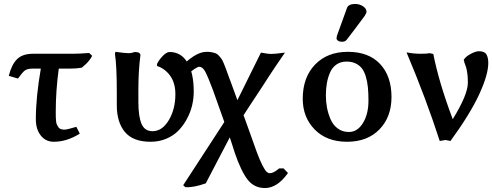

<svg xmlns="http://www.w3.org/2000/svg" viewBox="-20 -699 2461 960"><path d="M332 -356H273.9Q258.8 -245.6 258.8 -143.1V-134.8Q258.8 -120.6 259 -113.5Q259.3 -106.4 260.3 -94.7Q261.2 -83 264.2 -76.7Q267.1 -70.3 271.5 -63.5Q275.9 -56.6 283.7 -53.7Q291.5 -50.8 301.8 -50.8Q315.4 -50.8 361.8 -64.9L378.9 -30.8Q314.5 9.8 249 9.8Q208.5 9.8 183.8 -21.5Q159.2 -52.7 159.2 -103Q159.2 -211.9 184.1 -356H145Q117.2 -356 104.7 -346.9Q92.3 -337.9 69.8 -306.2L23.9 -319.8Q38.1 -376.5 65.4 -403.3Q92.8 -430.2 145 -430.2H340.8Q376 -430.2 425.8 -434.1L440.9 -419.9Q434.6 -407.7 425.8 -396.7Q417 -385.7 410.2 -379.4Q403.3 -373 389.2 -360.8Q364.3 -356 332 -356Z M671.9 -250V-188Q671.9 -117.2 687.5 -80.1Q703.1 -43 742.7 -43Q791 -43 824 -98.1Q856.9 -153.3 856.9 -228Q856.9 -283.7 831.1 -319.8Q805.2 -356 765.1 -369.1V-378.9Q772.9 -397 792.7 -418Q812.5 -439 828.1 -439Q885.3 -439 917 -386.7Q948.7 -334.5 948.7 -241.2Q948.7 -207 940.7 -172.6Q932.6 -138.2 915 -105.2Q897.5 -72.3 872.8 -46.6Q848.1 -21 812 -5.6Q775.9 9.8 732.9 9.8Q645.5 9.8 604.7 -38.8Q564 -87.4 564 -172.9V-233.9Q564 -372.1 554.7 -429.2L557.1 -439.9Q606 -433.1 622.1 -433.1Q638.2 -433.1 652.8 -439Q682.1 -439 682.1 -422.9Q671.9 -345.2 671.9 -250Z M975.6 -365.2Q969.7 -365.2 952.1 -354Q934.6 -342.8 918.9 -326.2L890.6 -367.2Q913.6 -395.5 948 -417.7Q982.4 -439.9 1013.7 -439.9Q1027.8 -439.9 1038.8 -437.7Q1049.8 -435.5 1058.3 -432.4Q1066.9 -429.2 1074.5 -420.7Q1082 -412.1 1086.9 -405.5Q1091.8 -398.9 1098.4 -383.3Q1105 -367.7 1109.1 -356.4Q1113.3 -345.2 1121.6 -321.8Q1123 -316.4 1127.2 -306.6Q1131.3 -296.9 1132.8 -292L1167 -198.2Q1186.5 -238.3 1226.1 -317.6Q1265.6 -397 1284.7 -436Q1320.8 -429.2 1335 -429.2Q1344.7 -429.2 1362.3 -430.9Q1379.9 -432.6 1392.6 -434.6L1404.8 -436Q1347.7 -353 1328.6 -323.2Q1317.9 -306.2 1295.9 -272.7Q1273.9 -239.3 1262.7 -222.2Q1251.5 -206.1 1229.7 -172.1Q1208 -138.2 1197.8 -123Q1210.4 -88.4 1233.2 -24.7Q1255.9 39.1 1262.7 58.1Q1279.3 103 1292.2 127.9Q1305.2 152.8 1313 159.9Q1320.8 167 1328.6 167Q1336.9 167 1345.2 163.3Q1353.5 159.7 1357.7 156.7Q1361.8 153.8 1376 143.1H1397.9L1419.9 166Q1366.7 241.2 1304.7 241.2Q1251.5 241.2 1218.8 200Q1186 158.7 1153.8 64.9Q1148.4 47.9 1141.6 26.4Q1134.8 4.9 1128.9 -12.2Q1034.2 168 1008.8 217.8Q946.3 239.7 906.7 236.8L896 227.1L1101.6 -88.9Q1092.3 -116.2 1072.8 -169.9Q1053.2 -223.6 1043.9 -251Q1018.6 -318.4 1005.6 -341.8Q992.7 -365.2 975.6 -365.2Z M1493.7 -205.1Q1493.7 -312 1555.2 -376Q1616.7 -439.9 1719.2 -439.9Q1823.7 -439.9 1880.6 -378.9Q1937.5 -317.9 1937.5 -213.9Q1937.5 -114.3 1877.4 -52.2Q1817.4 9.8 1715.3 9.8Q1613.8 9.8 1553.7 -51.3Q1493.7 -112.3 1493.7 -205.1ZM1712.4 -391.1Q1683.6 -391.1 1662.6 -376.7Q1641.6 -362.3 1630.6 -337.4Q1619.6 -312.5 1614.5 -283.9Q1609.4 -255.4 1609.4 -222.2Q1609.4 -191.4 1614.7 -162.1Q1620.1 -132.8 1632.3 -103.8Q1644.5 -74.7 1668.2 -56.9Q1691.9 -39.1 1724.6 -39.1Q1767.1 -39.1 1794.7 -83.7Q1822.3 -128.4 1822.3 -195.8Q1822.3 -232.9 1819.6 -261Q1816.9 -289.1 1809.6 -314.5Q1802.2 -339.8 1790.3 -356Q1778.3 -372.1 1758.8 -381.6Q1739.3 -391.1 1712.4 -391.1ZM1756.3 -679.2Q1777.3 -679.2 1794.9 -667.7Q1812.5 -656.2 1812.5 -640.1Q1812.5 -633.8 1803.2 -619.1Q1748 -544.4 1713.4 -500Q1705.6 -490.2 1690.4 -490.2Q1677.7 -490.2 1670.2 -495.4Q1662.6 -500.5 1662.6 -507.8Q1662.6 -510.3 1664.6 -520L1715.3 -660.2Q1723.1 -679.2 1756.3 -679.2Z M2128.4 -433.1 2146.5 -429.2Q2174.3 -287.1 2243.7 -103Q2319.3 -225.6 2319.3 -285.2Q2319.3 -296.4 2318.8 -306.4Q2318.4 -316.4 2317.6 -323.7Q2316.9 -331.1 2315.4 -339.4Q2314 -347.7 2313.2 -351.8Q2312.5 -356 2310.1 -363.3Q2307.6 -370.6 2306.9 -372.8Q2306.2 -375 2303.5 -382.3Q2300.8 -389.6 2300.3 -391.1H2301.8Q2301.3 -392.1 2300 -395Q2298.8 -397.9 2298.3 -398.9Q2306.2 -414.6 2332 -428.7Q2357.9 -442.9 2374.5 -442.9Q2402.8 -442.9 2412.1 -427Q2421.4 -411.1 2421.4 -383.8Q2421.4 -325.7 2376 -227.3Q2330.6 -128.9 2232.4 5.9Q2209.5 1 2207.5 1L2178.7 5.9Q2110.4 -205.6 2012.7 -437Q2048.8 -430.2 2082.5 -430.2Q2116.2 -430.2 2128.4 -433.1Z"/></svg>

Font: Linear Smooth
Style: Bold
Weight: 700
Designer: Philipp H. Poll, Flanker
Foundry: Philipp H. Poll, reworked by Flanker
Version: Version 1.061 | FøM Fix